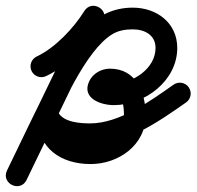

<svg xmlns="http://www.w3.org/2000/svg" viewBox="-61 -400 679 663"><path d="M47.9 -155.1C56.7 -136.4 79 -128.3 97.8 -137C174.3 -172.8 249.6 -250.9 293.9 -322.5C306.4 -342.6 295.2 -362.3 278.2 -371.6C261.3 -380.9 238.6 -379.9 228.3 -358.5C140 -176.1 51.6 6.3 -36.7 188.7C-47.6 211.1 -36.2 230.5 -19.3 238.7C-2.4 246.9 19.9 243.8 30.8 221.3C54.2 172.9 77.5 124.4 100.9 76C146.2 -17.9 233.3 -226.7 327.9 -282.5C349.3 -295.1 372.9 -298.6 397.4 -298.6C438 -298.6 476.1 -279.5 476.1 -234.4C476.1 -163.5 398.3 -112 331.9 -112C314.6 -112 305.3 -122.9 313.2 -109.1C318.1 -100.5 314 -85.4 315.1 -87.7C315.1 -87.8 315.8 -87.9 318.6 -87.9C362.2 -87.9 367 -34.9 367.1 -1.7C367.2 58.8 306.1 91.5 252 91.5C192.5 91.5 144.1 70.7 144.1 5.5C144.1 -13.4 122 -17.3 102.2 -12.3C82.3 -7.3 64.7 6.6 73.6 23.2C107.5 86.3 184.6 101.1 250.2 101.1C370.5 101.1 487.1 20.1 581.6 -46.3C598.5 -58.2 602.6 -81.6 590.7 -98.6C578.8 -115.5 555.4 -119.6 538.4 -107.7C538.4 -107.7 538.4 -107.7 538.4 -107.7C458.8 -51.7 352.2 26.1 250.2 26.1C216.3 26.1 158.4 22.6 139.7 -12.3C130.7 -28.9 113.1 -34 97.7 -30.1C82.3 -26.2 69.1 -13.4 69.1 5.5C69.1 113 150.6 166.5 252 166.5C348.1 166.5 442.3 101.1 442.1 -1.9C441.9 -79.8 409.9 -162.9 318.6 -162.9C289.2 -162.9 259.8 -146.6 247.1 -119.4C219.5 -60.3 287.5 -37 331.9 -37C440 -37 551.1 -121.5 551.1 -234.4C551.1 -321.3 479.9 -373.6 397.4 -373.6C264.9 -373.6 199.2 -268.1 140 -164.1C101.6 -96.5 67.2 -26.6 33.4 43.3C10 91.8 -13.4 140.2 -36.8 188.7C-47.6 211.2 -36.2 230.6 -19.3 238.8C-2.5 246.9 19.9 243.8 30.7 221.3C119.1 38.9 207.4 -143.5 295.8 -325.9C306.1 -347.2 296 -366.3 280.1 -375C264.2 -383.7 242.7 -382.1 230.2 -361.9C193.6 -303 129.2 -234.5 66 -205C47.2 -196.2 39.1 -173.9 47.9 -155.1Z"/></svg>

Font: FRB American Cursive Extrabold
Style: Bold Italic
Weight: 800
Italic angle: -25°
Version: Version 2.0;Modular Font Editor K font №1